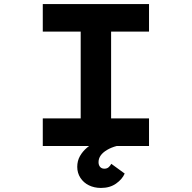

<svg xmlns="http://www.w3.org/2000/svg" viewBox="-20 -720 946 947"><path d="M191 0V-136H378V-564H191V-700H715V-564H528V-136H715V0ZM478 207Q445 207 418.5 194Q392 181 376.5 157Q361 133 361 103Q361 74 374 50.5Q387 27 409.5 8Q432 -11 461.5 -24.5Q491 -38 523 -47L556 0Q529 7 508 19.5Q487 32 476.5 47Q466 62 466 80Q466 94 473.5 103Q481 112 495 112Q507 112 515 105.5Q523 99 529 88L595 136Q583 164 552.5 185.5Q522 207 478 207Z"/></svg>

Font: Lexend Zetta SemiBold
Style: Regular
Weight: 600
Designer: Bonnie Shaver-Troup, Thomas Jockin
Foundry: Lexend
Version: Version 1.007